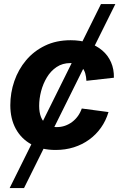

<svg xmlns="http://www.w3.org/2000/svg" viewBox="-20 -748 617 972"><path d="M28.8 204.1 491.2 -727.5H564L101.6 204.1ZM261.7 11.2Q190.4 11.2 138.9 -17.1Q87.4 -45.4 59.8 -96.2Q32.2 -147 32.2 -215.3Q32.2 -278.3 52.5 -337.2Q72.8 -396 111.8 -442.6Q150.9 -489.3 207.8 -516.8Q264.6 -544.4 337.9 -544.4Q387.2 -544.4 427.7 -531Q468.3 -517.6 497.6 -492.7Q526.9 -467.8 542.2 -432.6Q557.6 -397.5 556.6 -354.5L417.5 -338.9Q416.5 -358.9 411.9 -375.5Q407.2 -392.1 397.5 -404.1Q387.7 -416 372.6 -422.4Q357.4 -428.7 336.4 -428.7Q296.4 -428.7 266.6 -408.7Q236.8 -388.7 217.3 -356.2Q197.8 -323.7 188 -285.9Q178.2 -248 178.2 -211.9Q178.2 -179.2 187.7 -155Q197.3 -130.9 216.8 -117.7Q236.3 -104.5 266.6 -104.5Q289.1 -104.5 308.8 -111.3Q328.6 -118.2 345.2 -130.6Q361.8 -143.1 374.3 -160.4Q386.7 -177.7 394 -198.7L529.3 -180.7Q516.1 -136.7 491.2 -101.6Q466.3 -66.4 431.6 -41.3Q397 -16.1 354 -2.4Q311 11.2 261.7 11.2Z"/></svg>

Font: Inter 20pt
Style: Bold Italic
Weight: 700
Italic angle: -9.3988°
Version: Version 4.001;git-66647c0bb